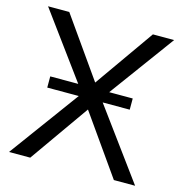

<svg xmlns="http://www.w3.org/2000/svg" viewBox="-106 -817 874 915"><g transform="rotate(15 330.5 -359.5)"><path d="M299.1 -381.3 536.7 -718.8H641.5L361.8 -337.4L124.1 0H19.4ZM124.1 -718.8 361.8 -381.3 641.5 0H536.7L299.1 -337.4L19.4 -718.8ZM116 -398.8H522.9V-343.6H116Z"/></g></svg>

Font: Min Sans VF VF
Style: Regular
Weight: 400
Designer: Jinseong-Kim, NotoSansCJK, Nunito
Foundry: Jinseong-Kim
Version: Version 1.420;Glyphs 3.1.2 (3151)